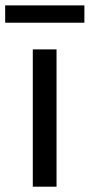

<svg xmlns="http://www.w3.org/2000/svg" viewBox="-27 -703 338 723"><path d="M185.9 -517V0H96.5V-517ZM290.8 -682.7V-617.5H-7.5V-682.7Z"/></svg>

Font: Public Sans Thin
Style: Regular
Weight: 100
Designer: The Public Sans project authors (U.S. Web Design System). Libre Franklin designed by Pablo Impallari and Rodrigo Fuenzal
Version: Version 1.008